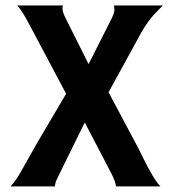

<svg xmlns="http://www.w3.org/2000/svg" viewBox="-20 -669 623 689"><path d="M380.4 -602.1Q390.6 -623.5 390.6 -634Q390.6 -644.5 388.7 -649.4H564.5Q559.1 -643.6 550.8 -635.5Q542.5 -627.4 532.2 -616.2Q507.8 -588.9 487.3 -552.7L369.6 -337.9L479.5 -131.3L492.7 -104.5Q529.8 -27.3 555.7 0H396.5Q394.5 -17.1 379.9 -45.9L284.2 -229.5Q183.1 -24.9 180.7 -18.6Q178.2 -10.3 176.8 0H17.6Q35.6 -18.6 54.7 -52.2L113.3 -156.2L217.3 -332.5L80.6 -589.8Q58.6 -631.3 42 -649.4H206.1Q204.1 -644.5 204.1 -638.7Q204.1 -625.5 216.3 -602.1L297.9 -439Z"/></svg>

Font: HammersmithOne
Style: Regular
Weight: 400
Designer: Nicole Fally
Foundry: Nicole Fally
Version: Version 1.003